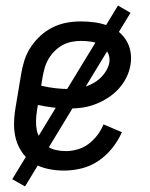

<svg xmlns="http://www.w3.org/2000/svg" viewBox="-20 -605 540 690"><path d="M210 8Q181 8 152.5 2Q124 -4 101 -18Q78 -32 61.5 -54.5Q45 -77 37.5 -104Q30 -131 30.5 -160.5Q31 -190 36 -219L56 -339Q60 -364 68 -389Q76 -414 91 -436.5Q106 -459 126.5 -477.5Q147 -496 171 -507.5Q195 -519 220 -523.5Q245 -528 270 -528Q294 -528 317.5 -525Q341 -522 363 -514.5Q385 -507 403 -493.5Q421 -480 433 -461Q445 -442 449 -419Q453 -396 449 -372Q445 -348 434 -326Q423 -304 406 -285.5Q389 -267 368 -253.5Q347 -240 324 -231Q301 -222 277.5 -218.5Q254 -215 231 -215Q201 -215 172 -218.5Q143 -222 116 -228L113 -208Q110 -190 109.5 -171.5Q109 -153 112.5 -136Q116 -119 126 -104.5Q136 -90 149.5 -80Q163 -70 180.5 -66Q198 -62 217 -62Q237 -62 258.5 -68Q280 -74 298 -87.5Q316 -101 330 -119.5Q344 -138 352 -158L418 -130Q405 -100 383.5 -73Q362 -46 334 -27Q306 -8 274 0Q242 8 210 8ZM231 -285Q253 -285 275.5 -290.5Q298 -296 318.5 -308Q339 -320 354 -339.5Q369 -359 373 -380Q376 -400 367 -416.5Q358 -433 343 -442.5Q328 -452 309 -455Q290 -458 271 -458Q254 -458 236.5 -454.5Q219 -451 204 -442.5Q189 -434 176 -421Q163 -408 154 -392.5Q145 -377 140.5 -360.5Q136 -344 133 -328L128 -297Q153 -291 179 -288Q205 -285 231 -285ZM70 65 24 39 404 -585 449 -559Z"/></svg>

Font: Iosevka Fixed
Style: Italic
Weight: 400
Italic angle: -9°
Monospace: yes
Designer: Belleve Invis
Foundry: Belleve Invis
Version: Version 33.2.4